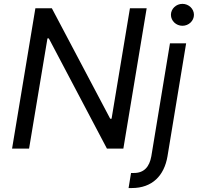

<svg xmlns="http://www.w3.org/2000/svg" viewBox="-20 -770 1025 995"><path d="M740.1 -727.3H653.4L558.2 -154.8H551.1L248.6 -727.3H163.4L42.6 0H130.7L225.9 -571H233L534.1 0H619.3ZM646.3 204.5H663.4C768.5 204.5 831 140.6 848 39.8L944.6 -545.5H860.8L764.2 39.8C754.3 95.2 725.9 126.4 674.7 126.4H659.1ZM865.8 -693.2C865.8 -661.9 892.8 -636.4 925.4 -636.4C958.1 -636.4 985.1 -661.9 985.1 -693.2C985.1 -724.4 958.1 -750 925.4 -750C892.8 -750 865.8 -724.4 865.8 -693.2Z"/></svg>

Font: Margiela Sans
Style: Italic
Weight: 400
Italic angle: -9.39999°
Designer: Stefan Endress, Andreas Faust
Version: Version 1.100;FEAKit 1.0